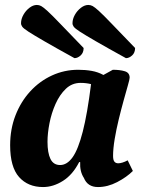

<svg xmlns="http://www.w3.org/2000/svg" viewBox="-20 -744 583 776"><path d="M154 12Q93 12 57 -28.5Q21 -69 21 -157Q21 -222 42.5 -277.5Q64 -333 102 -374.5Q140 -416 190 -439Q240 -462 296 -462Q325 -462 350.5 -457.5Q376 -453 398 -441L436 -462Q465 -462 484.5 -456Q504 -450 504 -430Q504 -424 497 -399.5Q490 -375 480 -339Q470 -303 460 -262Q450 -221 443.5 -182Q437 -143 437 -114Q437 -97 442.5 -90.5Q448 -84 458 -84Q465 -84 475 -87Q485 -90 496 -96L517 -53Q492 -28 453.5 -8Q415 12 376 12Q334 12 319 -25Q302 -51 304 -89H300Q274 -38 234.5 -13Q195 12 154 12ZM172 -171Q172 -126 184 -101.5Q196 -77 223 -77Q251 -77 273.5 -108.5Q296 -140 314.5 -212Q333 -284 348 -404Q328 -409 306 -409Q271 -409 246 -385Q221 -361 204.5 -324Q188 -287 180 -246Q172 -205 172 -171ZM281 -509Q203 -552 159 -577.5Q115 -603 95 -616Q75 -629 70 -636Q65 -643 65 -650Q65 -667 74.5 -684Q84 -701 99 -712.5Q114 -724 129 -724Q138 -724 146.5 -719.5Q155 -715 172.5 -699Q190 -683 224 -647.5Q258 -612 318 -550Q318 -531 306 -520Q294 -509 281 -509ZM489 -509Q411 -552 367 -577.5Q323 -603 303 -616Q283 -629 278 -636Q273 -643 273 -650Q273 -667 282.5 -684Q292 -701 307 -712.5Q322 -724 337 -724Q346 -724 354.5 -719.5Q363 -715 380.5 -699Q398 -683 432 -647.5Q466 -612 526 -550Q526 -531 514 -520Q502 -509 489 -509Z"/></svg>

Font: Petrona ExtraBold
Style: Italic
Weight: 800
Italic angle: -9°
Designer: Ringo R. Seeber
Foundry: Ringo R. Seeber
Version: Version 2.001; ttfautohint (v1.8.3)